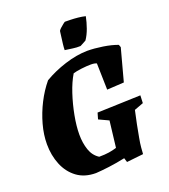

<svg xmlns="http://www.w3.org/2000/svg" viewBox="-156 -979 973 1104"><g transform="rotate(-20 330.5 -427.0)"><path d="M430 13 422 -13Q370 -2 323 4Q276 10 241 12Q172 12 125.5 -22.5Q79 -57 55.5 -114.5Q32 -172 32 -240Q32 -298 49 -359.5Q66 -421 95.5 -479Q125 -537 164 -584Q223 -619 295 -642Q367 -665 433 -666Q476 -666 527.5 -658Q579 -650 616 -636L622 -620L569 -423L465 -417L461 -579Q454 -582 446 -583.5Q438 -585 426 -585Q400 -585 367.5 -581Q335 -577 316 -571Q290 -528 270 -467.5Q250 -407 238 -343.5Q226 -280 226 -229Q226 -177 240.5 -134.5Q255 -92 290 -70Q326 -70 351 -74Q376 -78 398 -85L417 -246L357 -274L368 -312Q438 -314 502 -316.5Q566 -319 633 -321L631 -274L575 -253Q566 -213 557.5 -171Q549 -129 543 -94Q537 -62 535 -39Q533 -16 532 2ZM313 -714Q313 -728 315.5 -750Q318 -772 321 -793Q324 -814 325 -824Q326 -831 336.5 -840.5Q347 -850 357 -858Q367 -866 370 -867Q381 -867 403 -866.5Q425 -866 449.5 -863.5Q474 -861 494 -856Q487 -821 474.5 -786Q462 -751 444 -725Q435 -720 426 -715Q417 -710 407 -705Q383 -704 360 -707.5Q337 -711 313 -714Z"/></g></svg>

Font: Labrada ExtraBold
Style: Italic
Weight: 800
Italic angle: -7°
Designer: Mercedes Jáuregui
Foundry: Omnibus-Type Team
Version: Version 1.000; ttfautohint (v1.8.4.7-5d5b)